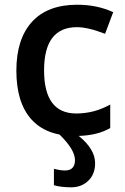

<svg xmlns="http://www.w3.org/2000/svg" viewBox="-20 -570 535 819"><path d="M256.8 157.2Q299.8 157.2 299.8 112.8Q299.8 68.4 233.9 3.9Q158.2 -10.7 113.3 -61.5Q49.8 -132.8 49.8 -268.6Q49.8 -403.3 116.2 -476.6Q182.6 -549.8 309.1 -549.8Q394.5 -549.8 462.9 -518.1L428.2 -425.8Q355.5 -454.1 308.1 -454.1Q168 -454.1 168 -270Q168 -85.9 305.2 -85.9Q381.8 -85.9 450.2 -124V-23.9Q397 7.3 315.9 9.8Q385.7 66.4 385.7 126Q385.7 173.3 356.4 201.2Q327.1 229 284.2 229Q241.7 229 210 220.2V149.9Q236.3 157.2 256.8 157.2Z"/></svg>

Font: OpenSans-Semibold
Style: Regular
Weight: 600
Foundry: Ascender Corporation
Version: Version 1.10